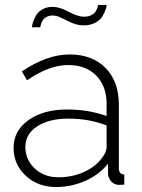

<svg xmlns="http://www.w3.org/2000/svg" viewBox="-20 -750 577 780"><path d="M193.8 -687Q178.7 -687 167.7 -680.4Q156.7 -673.8 152.1 -664.6Q147.5 -655.3 145.8 -648.9Q144 -642.6 144 -639.2H109.9Q109.9 -646 113.3 -657.5Q116.7 -668.9 124.8 -684.6Q132.8 -700.2 150.9 -711.2Q168.9 -722.2 193.8 -722.2Q221.7 -722.2 259 -702.1Q296.4 -682.1 320.8 -682.1Q335.9 -682.1 347.2 -686.8Q358.4 -691.4 364 -697.8Q369.6 -704.1 373 -711.7Q376.5 -719.2 377.2 -723.4Q377.9 -727.5 377.9 -730H413.1Q413.1 -723.1 409.2 -711.4Q405.3 -699.7 396.5 -684.3Q387.7 -668.9 367.7 -658Q347.7 -647 320.8 -647Q295.4 -647 272.5 -657Q249.5 -667 230.2 -677Q210.9 -687 193.8 -687ZM35.2 -149.9Q35.2 -218.8 95.7 -262Q156.2 -305.2 252.9 -305.2Q339.4 -305.2 413.1 -278.8V-328.1Q413.1 -400.4 370.8 -443.1Q328.6 -485.8 256.8 -485.8Q179.7 -485.8 89.8 -423.8L68.8 -460Q171.4 -528.8 262.2 -528.8Q355 -528.8 408.9 -473.9Q462.9 -418.9 462.9 -324.2V-65.9Q462.9 -42.5 484.9 -41V0Q462.9 1.5 460 1Q441.4 -1 430.7 -14.2Q419.9 -27.3 418.9 -43.9V-85Q383.3 -40.5 326.7 -15.4Q270 9.8 208 9.8Q133.8 9.8 84.5 -36.1Q35.2 -82 35.2 -149.9ZM393.1 -106.9Q413.1 -131.3 413.1 -153.8V-240.2Q343.3 -268.1 257.8 -268.1Q178.7 -268.1 130.9 -236.6Q83 -205.1 83 -152.8Q83 -102.1 120.8 -65.9Q158.7 -29.8 217.8 -29.8Q272.9 -29.8 320.3 -51Q367.7 -72.3 393.1 -106.9Z"/></svg>

Font: Rawline Light
Style: Regular
Weight: 300
Designer: Matt McInerney, Pablo Impallari, Rodrigo Fuenzalida
Foundry: Matt McInerney, Pablo Impallari, Rodrigo Fuenzalida
Version: Version 4.020;PS 004.020;hotconv 1.0.88;makeotf.lib2.5.64775